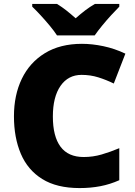

<svg xmlns="http://www.w3.org/2000/svg" viewBox="-20 -947 689 977"><path d="M395 -566Q327 -566 288 -510Q249 -454 249 -354Q249 -253 288 -200.5Q327 -148 406 -148Q453 -148 497.5 -161Q542 -174 587 -193V-30Q540 -9 490.5 0.5Q441 10 385 10Q269 10 195 -36Q121 -82 86 -164.5Q51 -247 51 -355Q51 -463 91 -546Q131 -629 208.5 -676.5Q286 -724 397 -724Q449 -724 506 -712Q563 -700 618 -674L559 -522Q520 -541 480 -553.5Q440 -566 395 -566ZM270 -767Q255 -790 232.5 -817Q210 -844 186.5 -869.5Q163 -895 144 -913V-927H270Q296 -911 317.5 -894Q339 -877 365 -854Q391 -877 414 -894.5Q437 -912 463 -927H587V-913Q570 -896 546.5 -870.5Q523 -845 500.5 -817.5Q478 -790 462 -767Z"/></svg>

Font: Noto Sans Gurmukhi UI Black
Style: Regular
Weight: 900
Designer: Jelle Bosma - Monotype Design Team
Foundry: Monotype Imaging Inc.
Version: Version 2.004; ttfautohint (v1.8.4.7-5d5b)